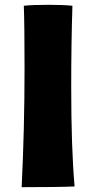

<svg xmlns="http://www.w3.org/2000/svg" viewBox="-20 -777 400 798"><path d="M82 -493Q82 -672 79 -753Q111 -757 182 -757Q246 -757 281 -753Q276 -598 276 -415Q276 -161 290 -2Q218 1 70 1Q82 -242 82 -493Z"/></svg>

Font: Otomanopee One
Style: Regular
Weight: 400
Designer: Das Ende der Wildnis
Foundry: Gutenberg Labo
Version: Version 3.005